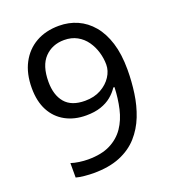

<svg xmlns="http://www.w3.org/2000/svg" viewBox="-134 -825 840 937"><g transform="rotate(-20 286.0 -357.0)"><path d="M520 -409Q520 -348 511.5 -287.5Q503 -227 482 -173.5Q461 -120 424 -78.5Q387 -37 330 -13.5Q273 10 192 10Q172 10 145.5 7.5Q119 5 102 0V-75Q120 -69 144 -65.5Q168 -62 190 -62Q260 -62 305.5 -85Q351 -108 378 -147.5Q405 -187 417 -239.5Q429 -292 431 -350H425Q410 -327 387 -308Q364 -289 331.5 -278Q299 -267 255 -267Q194 -267 147.5 -292.5Q101 -318 75.5 -366Q50 -414 50 -483Q50 -558 78.5 -612Q107 -666 158 -695Q209 -724 278 -724Q329 -724 373 -704.5Q417 -685 450 -646Q483 -607 501.5 -548Q520 -489 520 -409ZM278 -650Q216 -650 176.5 -609Q137 -568 137 -484Q137 -415 170.5 -375.5Q204 -336 274 -336Q322 -336 357 -355.5Q392 -375 411.5 -405Q431 -435 431 -467Q431 -499 421.5 -531.5Q412 -564 393 -591Q374 -618 345 -634Q316 -650 278 -650Z"/></g></svg>

Font: uguzrati05
Style: Book
Weight: 400
Designer: Jelle Bosma - Monotype Design Team, Universal Thirst
Foundry: Monotype Imaging Inc.
Version: Version 2.106